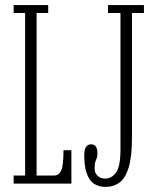

<svg xmlns="http://www.w3.org/2000/svg" viewBox="-20 -720 606 753"><path d="M33.5 0V-31.5H78.5V-669H33.5V-700H169V-669H123.5V-31.5H191.5Q210.5 -31.5 219.8 -50.8Q229 -70 229 -131H260V0ZM395 13Q350.5 13 330.5 -18.5Q310.5 -50 310.5 -110.5Q310.5 -135 318 -144.5Q325.5 -154 337 -154Q362 -154 362 -120Q362 -103 356.5 -92.5Q351 -82 351 -59Q351 -41.5 362.8 -30.5Q374.5 -19.5 392 -19.5Q418 -19.5 435.2 -43.5Q452.5 -67.5 452.5 -134.5V-669H403.5V-700H544.5V-669H497.5V-180Q497.5 -105.5 484.8 -63.5Q472 -21.5 449 -4.2Q426 13 395 13Z"/></svg>

Font: Imbue 10pt ExtraLight
Style: Regular
Weight: 200
Designer: Tyler Finck
Foundry: Etcetera Type Company
Version: Version 1.102; ttfautohint (v1.8.3)